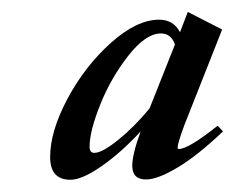

<svg xmlns="http://www.w3.org/2000/svg" viewBox="-20 -542 385 314"><path d="M95.2 -248Q62 -248 62 -285.2Q62 -327.1 90.3 -380.4Q118.7 -433.6 161.1 -471.7Q203.6 -509.8 240.2 -509.8Q263.7 -509.8 274.4 -489.3L287.1 -522.5L343.3 -493.7L281.7 -337.9Q270.5 -307.6 270.5 -300.8Q270.5 -298.3 272.5 -298.3Q288.1 -298.3 335.9 -336.4L344.7 -327.1Q303.2 -287.6 270.5 -268.1Q237.8 -248.5 218.8 -248.5Q196.3 -248.5 196.3 -271Q196.3 -289.6 210 -327.1Q178.7 -293 146.5 -270.5Q114.3 -248 95.2 -248ZM126.5 -302.2Q126.5 -292 134.3 -292Q147 -292 173.3 -313.2Q199.7 -334.5 224.6 -364.7L266.1 -469.2Q259.8 -487.3 243.2 -487.3Q218.3 -487.3 189.7 -450.7Q161.1 -414.1 143.8 -370.6Q126.5 -327.1 126.5 -302.2Z"/></svg>

Font: Elstob 18pt Medium
Style: Italic
Weight: 500
Italic angle: -20°
Designer: Peter S. Baker
Version: Version 1.015